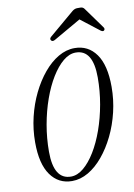

<svg xmlns="http://www.w3.org/2000/svg" viewBox="-102 -1014 756 1087"><g transform="rotate(-10 276.0 -470.5)"><path d="M223 9Q145 9 99.5 -55Q54 -119 54 -243Q54 -317 71 -388Q88 -459 118 -520.5Q148 -582 187.5 -629.5Q227 -677 272.5 -703.5Q318 -730 366 -730Q444 -730 489.5 -666.5Q535 -603 535 -478Q535 -404 518 -333Q501 -262 471 -200.5Q441 -139 401.5 -91.5Q362 -44 316.5 -17.5Q271 9 223 9ZM221 -17Q258 -17 293.5 -46.5Q329 -76 360.5 -127.5Q392 -179 416 -246.5Q440 -314 453.5 -390Q467 -466 467 -544Q467 -704 368 -704Q331 -704 295.5 -674.5Q260 -645 228.5 -593.5Q197 -542 173 -474.5Q149 -407 135.5 -331Q122 -255 122 -177Q122 -17 221 -17ZM267 -796Q251 -786 243 -796Q235 -806 248 -817L392 -939Q406 -950 420 -950H439Q453 -950 461 -939L549 -817Q555 -808 550 -801Q543 -792 529 -802L422 -885Z"/></g></svg>

Font: Instrument Serif
Style: Italic
Weight: 400
Italic angle: -13°
Designer: Rodrigo Fuenzalida
Foundry: fragTYPE
Version: Version 1.000; ttfautohint (v1.8.4.7-5d5b);gftools[0.9.27]